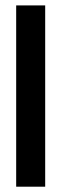

<svg xmlns="http://www.w3.org/2000/svg" viewBox="-20 -704 231 724"><path d="M41 0V-683.6H150.4V0Z"/></svg>

Font: Post No Bills Jaffna
Style: Bold
Weight: 700
Designer: Kosala Senevirathne, Siva Puranthara, Lasantha Premarathna, Tharique Azeez
Foundry: Mooniak
Version: Version 1.220 ; ttfautohint (v1.6)